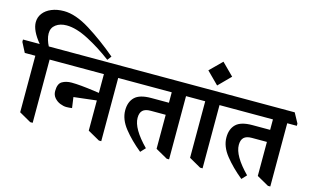

<svg xmlns="http://www.w3.org/2000/svg" viewBox="-173 -1357 2831 1739"><g transform="rotate(15 1243.0 -487.5)"><path d="M154 -783Q154 -755 163.5 -724Q173 -693 186 -669H264L313 -577V-556H224V37H201L90 -26V-556H-9L-56 -647V-669H101Q15 -773 15 -851Q15 -898 43 -935Q71 -972 121.5 -993Q172 -1014 237 -1014Q347 -1014 484.5 -928Q622 -842 758 -727L729 -689Q618 -773 501 -834Q384 -895 294 -895Q233 -895 193.5 -865.5Q154 -836 154 -783Z M957 -577V-556H867V37H845L733 -26V-309L520 -284L534 -184Q504 -180 481 -180Q454 -180 422.5 -192.5Q391 -205 368.5 -231Q346 -257 346 -294Q346 -363 383 -384.5Q420 -406 471 -406Q549 -406 689 -386L733 -380V-556H304L257 -647V-669H907Z M1593 -556H1503V37H1481L1369 -26V-345H1228Q1177 -345 1153.5 -322.5Q1130 -300 1130 -253Q1130 -152 1274 -6L1232 39Q1135 -40 1069.5 -122.5Q1004 -205 1004 -290Q1004 -369 1049.5 -413.5Q1095 -458 1203 -458H1369V-556H948L901 -647V-669H1543L1593 -577Z M1906 -577V-556H1817V37H1794L1683 -26V-556H1584L1537 -647V-669H1857Z M1861 -834 1750 -722 1638 -834 1750 -945Z M2542 -556H2452V37H2430L2318 -26V-345H2177Q2126 -345 2102.5 -322.5Q2079 -300 2079 -253Q2079 -152 2223 -6L2181 39Q2084 -40 2018.5 -122.5Q1953 -205 1953 -290Q1953 -369 1998.5 -413.5Q2044 -458 2152 -458H2318V-556H1897L1850 -647V-669H2492L2542 -577Z"/></g></svg>

Font: Martel Heavy
Style: Regular
Weight: 900
Designer: Dan Reynolds
Foundry: Dan Reynolds
Version: Version 1.001; ttfautohint (v1.1) -l 5 -r 5 -G 72 -x 0 -D la